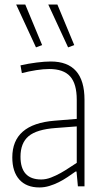

<svg xmlns="http://www.w3.org/2000/svg" viewBox="-20 -818 456 843"><path d="M153 5Q96 5 65 -29.5Q34 -64 34 -127Q34 -273 219 -288L317 -296V-380Q317 -450 288 -482.5Q259 -515 196 -515Q171 -515 139 -510Q107 -505 76 -497L70 -531Q105 -539 141 -543.5Q177 -548 203 -548Q351 -548 351 -380V0H322L316 -65H312Q295 -53 276.5 -40.5Q258 -28 238 -18Q218 -8 196.5 -1.5Q175 5 153 5ZM161 -30Q182 -30 204 -38.5Q226 -47 246.5 -58.5Q267 -70 285.5 -82.5Q304 -95 317 -103V-263L225 -256Q141 -250 105.5 -220Q70 -190 70 -130Q70 -30 161 -30ZM138 -610 51 -798H91L165 -620ZM279 -610 192 -798H232L306 -620Z"/></svg>

Font: Encode Sans Compressed
Style: Thin
Weight: 100
Designer: Pablo Impallari, Andres Torresi
Foundry: Pablo Impallari, Andres Torresi
Version: Version 1.000; ttfautohint (v1.00) -l 8 -r 50 -G 200 -x 14 -